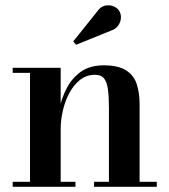

<svg xmlns="http://www.w3.org/2000/svg" viewBox="-20 -722 654 742"><path d="M214.5 -460V-19.5H271.5V0H29V-19.5H96V-440.5H29V-460ZM519.5 -319.5V-19.5H586V0H343.5V-19.5H401V-306Q401 -348 397.2 -376.2Q393.5 -404.5 382.2 -418.8Q371 -433 347.5 -433Q314 -433 289.2 -413.2Q264.5 -393.5 247.8 -362Q231 -330.5 222.8 -293.8Q214.5 -257 214.5 -224L200.5 -222Q200.5 -257 209 -299.2Q217.5 -341.5 237.5 -380.5Q257.5 -419.5 292.2 -444.5Q327 -469.5 380.5 -469.5Q437.5 -469.5 467.5 -450Q497.5 -430.5 508.5 -396.8Q519.5 -363 519.5 -319.5ZM274 -549 263 -562 355.5 -677.5Q368 -696 385.2 -700Q402.5 -704 417.8 -698Q433 -692 440.5 -680.5Q448.5 -667.5 447.2 -651.5Q446 -635.5 436 -622.2Q426 -609 408.5 -603.5Z"/></svg>

Font: Bodoni Moda 11pt SemiBold
Style: Regular
Weight: 600
Designer: Owen Earl
Foundry: indestructible type
Version: Version 2.004